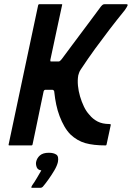

<svg xmlns="http://www.w3.org/2000/svg" viewBox="-20 -693 628 915"><path d="M24 0Q20 0 21 -4Q56 -171 91.5 -337Q127 -503 162 -669Q164 -673 167 -673Q170 -673 185 -673Q200 -673 219.5 -673Q239 -673 254.5 -673Q270 -673 273 -673Q278 -673 276 -669Q268 -631 261 -599.5Q254 -568 248 -539Q242 -510 235 -478Q228 -446 220 -408Q220 -405 220 -402.5Q220 -400 223 -400H260Q263 -400 267 -403.5Q271 -407 274 -411Q302 -449 324.5 -479Q347 -509 367.5 -536.5Q388 -564 410.5 -594Q433 -624 461 -662Q467 -669 470.5 -671Q474 -673 479 -673Q482 -673 497 -673Q512 -673 530 -673Q548 -673 563.5 -673Q579 -673 582 -673Q590 -673 588 -667Q586 -661 575 -645Q536 -597 501.5 -552Q467 -507 433.5 -461Q400 -415 365 -362Q359 -353 357 -346.5Q355 -340 353 -334Q349 -311 351.5 -285Q354 -259 361.5 -233.5Q369 -208 380 -185Q391 -162 406 -146Q422 -126 445 -114Q468 -102 501 -102Q503 -102 506 -101Q509 -100 508 -98L488 -5Q487 0 484 0Q425 0 386.5 -11Q348 -22 316 -52Q300 -68 287 -90.5Q274 -113 264 -139.5Q254 -166 248 -194.5Q242 -223 239 -252Q239 -260 235.5 -262.5Q232 -265 231 -265Q221 -265 212.5 -265Q204 -265 195 -265Q195 -265 192.5 -264Q190 -263 188 -258Q180 -219 173.5 -189Q167 -159 161.5 -131Q156 -103 149.5 -73Q143 -43 135 -4Q134 0 130 0Q127 0 111.5 0Q96 0 76.5 0Q57 0 42 0Q27 0 24 0ZM256 79Q252 97 239 119Q226 141 211 162Q196 183 184 197Q179 202 173 202Q164 202 153.5 202Q143 202 134 202Q129 202 129 200Q129 198 134 189Q143 177 156 155Q169 133 177 119Q160 117 155 104Q150 91 152 79Q156 60 170.5 47.5Q185 35 213 35Q235 35 248 43.5Q261 52 256 79Z"/></svg>

Font: Glory SemiBold
Style: Italic
Weight: 600
Italic angle: -12°
Designer: Robert Leuschke
Foundry: Robert Leuschke
Version: Version 1.011